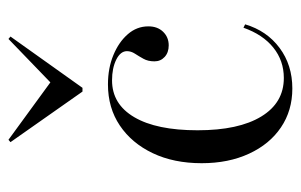

<svg xmlns="http://www.w3.org/2000/svg" viewBox="-149 -554 714 456"><g transform="rotate(-90 208.0 -326.0)"><path d="M225.8 11.3Q173.4 11.3 133.5 -15.7Q93.5 -42.7 71 -91.5Q48.4 -140.3 48.4 -204Q48.4 -270.2 72.2 -320.2Q96 -370.2 137.9 -398.4Q179.8 -426.6 235.5 -426.6Q274.2 -426.6 305.2 -413.7Q336.3 -400.8 354.8 -379.4Q373.4 -358.1 373.4 -330.6Q373.4 -308.9 360.5 -295.6Q347.6 -282.3 328.2 -282.3Q311.3 -282.3 300.8 -291.9Q290.3 -301.6 290.3 -316.1Q290.3 -331.5 296.4 -342.3Q302.4 -353.2 308.5 -362.5Q314.5 -371.8 314.5 -381.5Q314.5 -396.8 294.4 -406.9Q274.2 -416.9 245.2 -416.9Q188.7 -416.9 157.7 -364.1Q126.6 -311.3 126.6 -213.7Q126.6 -116.1 159.3 -62.5Q191.9 -8.9 250.8 -8.9Q291.9 -8.9 323 -33.9Q354 -58.9 370.2 -104.8L378.2 -100.8Q362.9 -49.2 322.2 -19Q281.5 11.3 225.8 11.3ZM343.5 -662.9 349.2 -658.1 227.4 -487.1H218.5L98.4 -658.1L104 -662.9L253.2 -554L231.5 -554.8Z"/></g></svg>

Font: Playfair 144pt SemiCondensed Light
Style: Regular
Weight: 300
Width: 4
Designer: Claus Eggers Sørensen
Foundry: Claus Eggers Sørensen
Version: Version 2.203